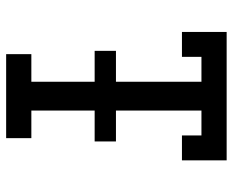

<svg xmlns="http://www.w3.org/2000/svg" viewBox="-88 -688 775 640"><g transform="rotate(90 300.0 -367.5)"><path d="M160 0V-84H252V-295H149V-366H252V-651H169V-586H86V-735H514V-586H431V-651H348V-366H451V-295H348V-84H440V0Z"/></g></svg>

Font: Iosevka HT Medium Extended
Style: Regular
Weight: 500
Width: 7
Monospace: yes
Designer: Belleve Invis
Foundry: Belleve Invis
Version: Version 32.3.0; ttfautohint (v1.8.4)